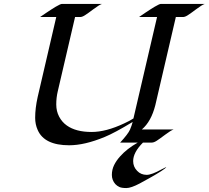

<svg xmlns="http://www.w3.org/2000/svg" viewBox="-20 -723 1058 973"><path d="M704.6 -0.5Q654.8 49.3 654.8 93.3Q654.8 122.1 674.8 142.6Q693.8 163.1 723.6 163.1Q748.5 163.1 798.8 135.3Q811.5 128.4 822.3 123.5V124Q816.4 135.3 735.4 180.7Q721.7 188 710.9 194.1Q700.2 200.2 688.5 206.5Q644 230 620.4 230Q596.7 230 585 224.6Q573.2 219.2 564.5 210Q546.9 189.9 546.9 163.3Q546.9 136.7 558.3 113.5Q569.8 90.3 588.9 69.3Q622.6 31.2 678.2 -0.5H588.9Q629.4 -44.4 638.7 -65.9Q647.9 -87.4 652.3 -105Q561.5 -49.8 510.3 -28.8Q408.7 13.2 330.6 13.2Q204.6 13.2 170.9 -64.5Q158.2 -92.8 158.2 -126Q158.2 -174.8 170.9 -231.4L265.1 -636.7H183.1Q187.5 -639.6 196.3 -645.8Q205.1 -651.9 216.1 -659.2Q227.1 -666.5 239 -674.3Q251 -682.1 261.7 -688.5Q286.6 -703.1 293.5 -703.1H496.6Q482.4 -698.2 453.6 -676.5Q424.8 -654.8 410.6 -645.8Q396.5 -636.7 386.2 -636.7H360.4L272.5 -259.3Q265.1 -228 265.1 -193.6Q265.1 -159.2 279.8 -131.6Q294.4 -104 318.8 -86.9Q364.7 -54.2 444.3 -54.2Q517.1 -54.2 609.4 -97.7Q636.2 -109.9 656.2 -122.6L775.9 -636.7H684.6Q689 -639.6 697.8 -645.8Q706.5 -651.9 717.5 -659.2Q728.5 -666.5 740.5 -674.3Q752.4 -682.1 763.2 -688.5Q788.1 -703.1 794.9 -703.1H1017.6Q1003.4 -698.2 974.6 -676.5Q945.8 -654.8 931.6 -645.8Q917.5 -636.7 907.2 -636.7H871.1L767.1 -189.9Q746.1 -106.9 698.7 -66.9H859.9Q845.7 -62 816.9 -40.3Q788.1 -18.6 773.9 -9.5Q759.8 -0.5 749.5 -0.5Z"/></svg>

Font: Fondamento
Style: Italic
Weight: 400
Italic angle: -12°
Version: Version 1.000